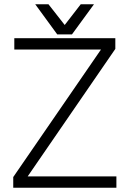

<svg xmlns="http://www.w3.org/2000/svg" viewBox="-20 -879 606 899"><path d="M42 0V-50L472 -675L485 -647H47V-700H520V-650L91 -26L79 -53H525V0ZM145 -859H207L283 -762L358 -859H420L317 -718H248Z"/></svg>

Font: Fustat Light
Style: Regular
Weight: 300
Designer: Mohamed Gaber, Khaled Hosny, Laura Garcia Mut
Foundry: Kief Type Foundry, Alif Type Foundry, Hard Type Foundry
Version: Version 1.007